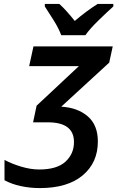

<svg xmlns="http://www.w3.org/2000/svg" viewBox="-20 -951 599 981"><path d="M183 10Q325 10 402.5 -55Q480 -120 480 -228Q480 -312 428.5 -356.5Q377 -401 293 -406L538 -631L556 -714H151L129 -613H383L167 -411L149 -326H225Q358 -326 358 -225Q358 -165 314.5 -125Q271 -85 180 -85Q137 -85 88.5 -99.5Q40 -114 3 -134V-30Q40 -10 87 0Q134 10 183 10ZM293 -771H416Q440 -805 485.5 -849Q531 -893 559 -918V-931H479Q422 -895 362 -844Q343 -868 322 -891.5Q301 -915 283 -931H209V-918Q228 -889 253.5 -848.5Q279 -808 293 -771Z"/></svg>

Font: Noto Sans UI Medium
Style: Italic
Weight: 500
Italic angle: -12°
Designer: Monotype Design Team
Foundry: Monotype Imaging Inc.
Version: Version 1.901